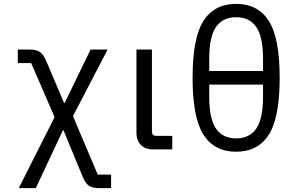

<svg xmlns="http://www.w3.org/2000/svg" viewBox="-20 -772 1540 992"><path d="M132 -516Q168 -516 186 -503.5Q204 -491 218 -459L311 -240H314L448 -516H536L357 -172L485 130H554V200H494Q458 200 439.5 187.5Q421 175 408 143L308 -99H305L165 200H77L262 -167L141 -446H72V-516Z M870 0H770Q730 0 707.5 -23.5Q685 -47 685 -85V-516H765V-96Q765 -81 770.5 -75.5Q776 -70 791 -70H870Z M1425 -370Q1425 -163 1368.5 -75.5Q1312 12 1200 12Q1088 12 1031.5 -75.5Q975 -163 975 -370Q975 -577 1031.5 -664.5Q1088 -752 1200 -752Q1312 -752 1368.5 -664.5Q1425 -577 1425 -370ZM1061 -405H1339V-468Q1339 -582 1304 -632.5Q1269 -683 1200 -683Q1131 -683 1096 -632.5Q1061 -582 1061 -468ZM1339 -272V-335H1061V-272Q1061 -158 1096 -107.5Q1131 -57 1200 -57Q1269 -57 1304 -107.5Q1339 -158 1339 -272Z"/></svg>

Font: iA Writer Duo V
Style: Regular
Weight: 400
Designer: Mike Abbink, Paul van der Laan, Pieter van Rosmalen, Oliver Reichenstein
Foundry: Information Architects Inc.
Version: Version 2.000